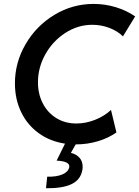

<svg xmlns="http://www.w3.org/2000/svg" viewBox="-20 -748 728 1005"><path d="M376 7.8 351.1 52.2Q378.4 58.6 395.5 77.1Q412.6 95.7 412.6 124.5Q412.6 135.3 410.6 144.5Q400.9 193.8 353.8 216.1Q306.6 238.3 220.7 237.3L227.1 176.8Q276.4 178.2 306.9 164.8Q337.4 151.4 342.3 127.9Q342.8 126 342.8 122.6Q342.8 96.2 276.4 92.8L320.3 3.9Q240.7 -8.3 181.4 -51.8Q122.1 -95.2 90.1 -162.6Q58.1 -230 58.1 -311.5Q58.1 -420.9 114 -516.8Q169.9 -612.8 264.6 -670.2Q359.4 -727.5 470.2 -727.5Q530.3 -727.5 586.7 -710.2Q643.1 -692.9 687.5 -662.1L623.5 -557.6Q596.2 -585 553.2 -601.6Q510.3 -618.2 463.4 -618.2Q387.7 -618.2 322 -575.7Q256.3 -533.2 217.5 -463.9Q178.7 -394.5 178.7 -317.4Q178.7 -255.9 204.1 -206.8Q229.5 -157.7 275.1 -129.6Q320.8 -101.6 379.4 -101.6Q428.7 -101.6 477.1 -120.6Q525.4 -139.6 561 -172.4L589.4 -54.7Q546.9 -24.9 491.7 -8.5Q436.5 7.8 377.4 7.8Z"/></svg>

Font: Reddit Sans Vanilla SemiBold
Style: Italic
Weight: 600
Italic angle: -11.25°
Designer: Stephen Hutchings
Version: Version 1.013